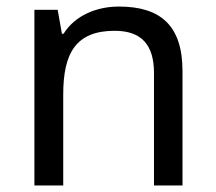

<svg xmlns="http://www.w3.org/2000/svg" viewBox="-20 -566 658 586"><path d="M343 -546C275 -546 209 -519 174 -463H169L156 -536H85V0H173V-278C173 -403 211 -472 330 -472C412 -472 450 -429 450 -343V0H537V-349C537 -487 471 -546 343 -546Z"/></svg>

Font: Noto Sans Gujarati UI
Style: Regular
Weight: 400
Designer: Jelle Bosma - Monotype Design Team, Universal Thirst
Foundry: Monotype Imaging Inc.
Version: Version 2.106